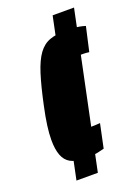

<svg xmlns="http://www.w3.org/2000/svg" viewBox="-136 -757 605 827"><g transform="rotate(-20 166.5 -344.0)"><path d="M127 -70Q91 -70 68.5 -82.5Q46 -95 35.5 -122.5Q25 -150 25 -193Q25 -222 30 -259Q35 -296 45 -342Q63 -427 80 -480.5Q97 -534 118.5 -563.5Q140 -593 170.5 -604Q201 -615 246 -615Q263 -615 278 -614Q293 -613 307 -610.5Q321 -608 333 -604L308 -493Q292 -495 281.5 -495Q271 -495 264 -495Q247 -495 236.5 -492Q226 -489 218 -475Q210 -461 202 -429.5Q194 -398 183 -342Q173 -294 167.5 -265Q162 -236 162 -219Q162 -204 166.5 -197.5Q171 -191 179.5 -189.5Q188 -188 201 -188Q210 -188 221.5 -188.5Q233 -189 247 -190L224 -81Q209 -77 195 -74Q181 -71 164.5 -70.5Q148 -70 127 -70ZM67 8 214 -696H312L165 8Z"/></g></svg>

Font: Saira ExtraCondensed Black
Style: Italic
Weight: 900
Width: 2
Italic angle: -12°
Designer: Hector Gatti with collaboration of the Omnibus-Type team
Foundry: Omnibus-Type
Version: Version 1.101